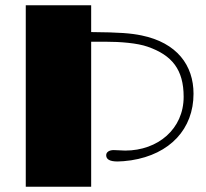

<svg xmlns="http://www.w3.org/2000/svg" viewBox="-20 -711 784 731"><path d="M78.1 0H327.1V-552.2H379.9C439.9 -552.2 502.9 -546.9 542 -533.2C634.8 -501 679.2 -446.3 679.2 -342.3C679.2 -220.2 581.5 -137.7 456.5 -137.7C449.7 -137.7 440.9 -138.2 434.1 -138.7C427.2 -139.2 420.4 -139.6 413.1 -139.6C395.5 -139.6 384.3 -131.8 384.3 -120.1C384.3 -104.5 397.5 -96.2 427.7 -96.2C441.4 -96.2 457.5 -97.7 479 -100.6C627.9 -123.5 716.8 -220.7 716.8 -354C716.8 -461.9 654.3 -548.3 518.6 -576.2C477.5 -584.5 437 -587.9 327.1 -588.9V-690.9H78.1Z"/></svg>

Font: Limelight
Style: Regular
Weight: 400
Designer: Nicole Fally
Foundry: Nicole Fally
Version: Version 1.002